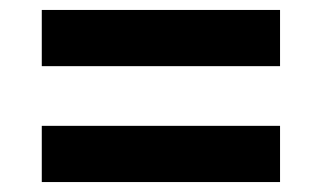

<svg xmlns="http://www.w3.org/2000/svg" viewBox="-20 -489 647 386"><path d="M64 -469H543V-356H64ZM64 -236H543V-123H64Z"/></svg>

Font: Uncut Sans Variable
Style: Regular
Weight: 400
Designer: Kasper Nordkvist
Foundry: UNCUT.wtf
Version: Version 1.304;Glyphs 3.2 (3246)